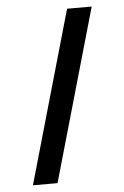

<svg xmlns="http://www.w3.org/2000/svg" viewBox="-51 -721 492 759"><g transform="rotate(-5 195.5 -342.0)"><path d="M244.1 -683.6H341.8L146.5 0H48.8Z"/></g></svg>

Font: BabelStone Runic Berhtwald
Style: Regular
Weight: 400
Designer: Andrew West
Foundry: BabelStone
Version: Version 7.004;November 9, 2023